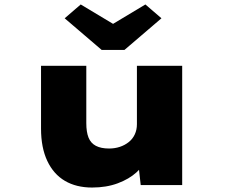

<svg xmlns="http://www.w3.org/2000/svg" viewBox="-20 -830 1012 861"><path d="M393 11Q322 11 271 -19Q220 -49 192 -108.5Q164 -168 164 -253V-535H367V-278Q367 -238 377 -213Q387 -188 410 -176Q433 -164 469 -164Q495 -164 517.5 -171.5Q540 -179 557.5 -193Q575 -207 584.5 -227.5Q594 -248 594 -273V-535H797V0H611L599 -108L637 -120Q626 -88 592.5 -57.5Q559 -27 508 -8Q457 11 393 11ZM436 -606 270 -748 342 -810 502 -714H472L632 -810L704 -748L538 -606Z"/></svg>

Font: Lexend Tera Black
Style: Regular
Weight: 900
Version: Version 1.007